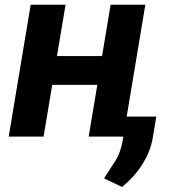

<svg xmlns="http://www.w3.org/2000/svg" viewBox="-20 -565 728 794"><path d="M106.9 -545.5H251.1L215.6 -333.1H402L437.5 -545.5H581L503.9 -82.7H626.4L612.2 2.1Q607.6 32.3 595.9 61.3Q584.2 90.2 567.3 116.7Q550.4 143.1 529.3 166.2Q508.2 189.3 484.7 208.1L410.2 172.6Q421.5 155.2 432.9 137.6Q444.2 120 456 101.9Q479.4 65.7 488.3 11L490.1 0H346.6L382.5 -214.1H196L160.2 0H16Z"/></svg>

Font: Inter P
Style: Bold Italic
Weight: 700
Italic angle: 9.39999°
Designer: Rasmus Andersson
Foundry: rsms
Version: Version 3.018;git-588b23468